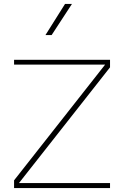

<svg xmlns="http://www.w3.org/2000/svg" viewBox="-20 -953 628 973"><path d="M309.6 -933.1 210.4 -775.4H241.7L344.7 -933.1ZM51.3 -625.5H512.7L51.3 -39.1V0H537.6V-25.4H76.2L537.6 -611.8V-649.9H51.3Z"/></svg>

Font: Estedad-FD VF
Style: Regular
Weight: 100
Designer: Amin Abedi
Version: Version 7.3